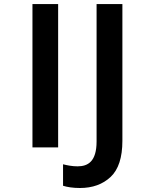

<svg xmlns="http://www.w3.org/2000/svg" viewBox="-20 -734 719 956"><path d="M269.5 -713.9H141.6V0H269.5ZM377.9 202.1C440.9 202.1 491.7 183.6 530.8 147C569.8 110.4 589.4 50.3 589.4 -33.2V-713.9H460.9V-29.8C460.9 70.8 417.5 94.2 366.2 94.2C339.4 94.2 315.4 89.4 293.9 84V190.9C314 197.3 342.3 202.1 377.9 202.1Z"/></svg>

Font: Noto Reveo Sans
Style: Regular
Weight: 600
Designer: Monotype Design Team
Foundry: Monotype Imaging Inc.
Version: Version 2.007